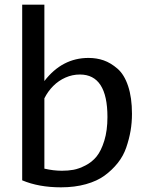

<svg xmlns="http://www.w3.org/2000/svg" viewBox="-20 -790 640 822"><path d="M545 -303Q545 -265 539 -230Q533 -195 520.5 -158.5Q508 -122 484 -92Q460 -62 428 -38.5Q396 -15 348 -1.5Q300 12 241 12Q146 12 75 -18V-770H170V-443Q246 -542 359 -542Q394 -542 424 -531.5Q454 -521 483 -496Q512 -471 528.5 -421.5Q545 -372 545 -303ZM245 -59Q271 -59 294 -63Q317 -67 345.5 -81.5Q374 -96 393.5 -120Q413 -144 426.5 -187.5Q440 -231 440 -289Q440 -471 322 -471Q290 -471 260.5 -458Q231 -445 208 -422Q185 -399 170 -369V-68Q209 -59 245 -59Z"/></svg>

Font: Edlo
Style: Regular
Weight: 400
Monospace: yes
Version: Version 0.01